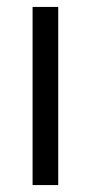

<svg xmlns="http://www.w3.org/2000/svg" viewBox="-20 -534 262 554"><path d="M74 0V-514H148V0Z"/></svg>

Font: Bricolage Grotesque 36pt Light
Style: Regular
Weight: 300
Designer: Mathieu Triay
Foundry: Atelier Triay
Version: Version 1.001;gftools[0.9.33.dev8+g029e19f]